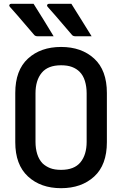

<svg xmlns="http://www.w3.org/2000/svg" viewBox="-20 -966 640 1006"><path d="M156 -946Q185 -900 209.5 -860.5Q234 -821 261 -776H177Q166 -776 160 -782Q128 -819 109 -841.5Q90 -864 73 -883.5Q56 -903 31 -931Q27 -936 29.5 -941Q32 -946 38 -946ZM354 -946Q383 -900 407.5 -860.5Q432 -821 460 -776H375Q364 -776 358 -782Q326 -819 307 -841.5Q288 -864 271 -883.5Q254 -903 229 -931Q225 -936 227.5 -941Q230 -946 236 -946ZM300 -720Q407 -720 473.5 -659Q540 -598 540 -479V-221Q540 -102 473.5 -41Q407 20 300 20Q193 20 126.5 -41.5Q60 -103 60 -221V-479Q60 -598 126.5 -659Q193 -720 300 -720ZM166 -223Q166 -188 175 -159Q184 -130 203 -110Q220 -94 243 -85Q266 -76 300 -76Q369 -76 401.5 -115.5Q434 -155 434 -223V-477Q434 -512 425 -541.5Q416 -571 397 -590Q381 -606 357.5 -615Q334 -624 300 -624Q231 -624 198.5 -584.5Q166 -545 166 -477Z"/></svg>

Font: Recursive Mn Lnr St Med
Style: Regular
Weight: 500
Monospace: yes
Version: Version 1.079;hotconv 1.0.112;makeotfexe 2.5.65598; ttfautoh